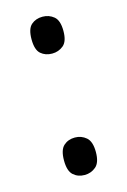

<svg xmlns="http://www.w3.org/2000/svg" viewBox="-90 -580 421 634"><g transform="rotate(-15 120.0 -263.5)"><path d="M120 -408Q97 -408 81.5 -421.5Q66 -435 66 -471Q66 -507 81.5 -520.5Q97 -534 120 -534Q142 -534 158.5 -520.5Q175 -507 175 -471Q175 -435 158.5 -421.5Q142 -408 120 -408ZM120 7Q97 7 81.5 -7Q66 -21 66 -57Q66 -93 81.5 -107Q97 -121 120 -121Q142 -121 158.5 -107Q175 -93 175 -57Q175 -21 158.5 -7Q142 7 120 7Z"/></g></svg>

Font: Noto Serif Condensed
Style: Regular
Weight: 400
Width: 3
Designer: Monotype Design Team
Foundry: Monotype Imaging Inc.
Version: Version 2.015